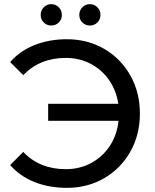

<svg xmlns="http://www.w3.org/2000/svg" viewBox="-20 -897 747 925"><path d="M654 -350Q654 -248 608 -166.5Q562 -85 482 -38.5Q402 8 302 8Q216 8 146 -20Q76 -48 29 -102L92 -165Q171 -82 297 -82Q364 -82 419 -111.5Q474 -141 509 -194Q544 -247 551 -315H212V-397H550Q540 -462 505 -512Q470 -562 416 -590Q362 -618 297 -618Q172 -618 92 -535L29 -598Q76 -652 146.5 -680Q217 -708 302 -708Q402 -708 482 -661.5Q562 -615 608 -533.5Q654 -452 654 -350ZM176 -825Q176 -847 191 -862Q206 -877 227 -877Q248 -877 263 -862Q278 -847 278 -825Q278 -803 263 -788.5Q248 -774 227 -774Q206 -774 191 -788.5Q176 -803 176 -825ZM362 -825Q362 -847 377 -862Q392 -877 413 -877Q434 -877 449 -862Q464 -847 464 -825Q464 -803 449 -788.5Q434 -774 413 -774Q392 -774 377 -788.5Q362 -803 362 -825Z"/></svg>

Font: APTA Sans Medium
Style: Bold
Weight: 500
Version: Version 7.200